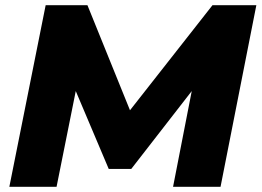

<svg xmlns="http://www.w3.org/2000/svg" viewBox="-20 -720 1008 740"><path d="M968 -700 830 0H647L719 -369L486 -69H399L272 -369L198 0H16L156 -700H317L481 -295L799 -700Z"/></svg>

Font: Idrija
Style: Italic
Weight: 800
Italic angle: -11.3°
Designer: Julieta Ulanovsky
Foundry: Julieta Ulanovsky
Version: Version 7.200